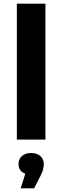

<svg xmlns="http://www.w3.org/2000/svg" viewBox="-20 -762 341 1048"><path d="M72 -742V0H228V-742ZM150 73C107 73 81 98 81 133C81 159 94 178 118 186L93 266H166L201 198C216 170 219 149 219 133C219 98 193 73 150 73Z"/></svg>

Font: AWKNG-Font
Style: Bold
Weight: 700
Designer: Awakening Church
Foundry: Awakening Church
Version: Version 1.700;PS 001.700;hotconv 1.0.88;makeotf.lib2.5.64775